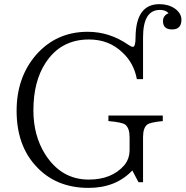

<svg xmlns="http://www.w3.org/2000/svg" viewBox="-20 -893 895 926"><path d="M647.9 -14.2 618.2 -70.8Q538.6 13.2 407.2 13.2Q247.1 13.2 150.9 -94.7Q60.1 -194.8 60.1 -358.9Q60.1 -518.6 152.8 -627Q251 -739.7 402.8 -739.7Q508.8 -739.7 599.1 -676.8Q613.3 -667 621.1 -667Q633.8 -667 633.8 -713.9Q635.3 -873 749 -873Q791.5 -873 822.8 -852.1Q855 -829.1 855 -797.9Q855 -751 810.1 -751Q766.1 -751 766.1 -791Q766.1 -818.4 793 -829.1Q779.8 -845.2 751 -845.2Q669.9 -845.2 669.9 -712.9V-511.2H640.1Q626 -587.9 571.8 -638.7Q506.3 -702.6 409.2 -702.6Q272.5 -702.6 199.2 -588.9Q141.1 -499.5 141.1 -360.8Q141.1 -239.3 197.3 -149.9Q274.9 -26.9 408.2 -26.9Q519 -26.9 579.1 -95.7Q605 -126.5 605 -170.9V-231Q605 -275.4 584 -292Q569.8 -303.2 502.9 -309.1V-335.9H765.1V-309.1Q704.1 -303.2 689.9 -292Q669.9 -276.4 669.9 -231V-14.2Z"/></svg>

Font: I.Ming
Style: Regular
Weight: 400
Designer: Ichiten Fonts Project
Version: Version 5.10 Mar 24, 2018